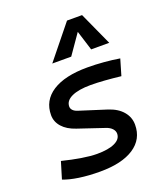

<svg xmlns="http://www.w3.org/2000/svg" viewBox="-146 -897 877 1008"><g transform="rotate(-20 293.0 -392.5)"><path d="M239.7 9.8Q176.3 9.8 123 2Q69.8 -5.9 36.1 -19.5L64.5 -113.3Q121.1 -99.1 171.1 -91.1Q221.2 -83 256.3 -83Q320.3 -83 355.7 -99.9Q391.1 -116.7 391.1 -147.5Q391.1 -162.6 379.2 -175.5Q367.2 -188.5 344.7 -195.8L198.2 -245.1Q149.9 -261.2 124 -290.5Q98.1 -319.8 98.1 -356.4Q98.1 -438 167.2 -482.7Q236.3 -527.3 362.8 -527.3Q407.2 -527.3 453.9 -523.4Q500.5 -519.5 541.5 -512.7L515.1 -422.9Q469.2 -428.2 425.5 -431.4Q381.8 -434.6 348.1 -434.6Q278.8 -434.6 241 -416.7Q203.1 -398.9 203.1 -366.2Q203.1 -354.5 212.4 -345Q221.7 -335.4 239.7 -330.1L388.7 -282.7Q440.4 -266.1 468 -233.6Q495.6 -201.2 495.6 -159.2Q495.6 -78.6 428.7 -34.4Q361.8 9.8 239.7 9.8ZM430.7 -794.9 515.1 -609.4H414.1L376.5 -729.5H386.2L302.7 -609.4H196.8L346.7 -794.9Z"/></g></svg>

Font: Cascadia Code PL
Style: Italic
Weight: 400
Italic angle: -10°
Monospace: yes
Designer: Aaron Bell
Foundry: Saja Typeworks
Version: Version 2404.023